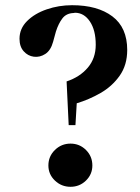

<svg xmlns="http://www.w3.org/2000/svg" viewBox="-20 -704 539 738"><path d="M244 -223 236 -391Q287 -408 317.5 -444Q348 -480 348 -532Q348 -588 325.5 -621.5Q303 -655 268 -655Q267 -655 266 -654.5Q265 -654 263 -654Q235 -653 220 -633.5Q205 -614 195 -583L184 -543Q175 -510 154 -496.5Q133 -483 110 -486Q87 -489 71 -507Q55 -525 55 -555Q55 -594 84 -623Q113 -652 159.5 -668Q206 -684 257 -684Q355 -684 412 -641Q469 -598 469 -512Q469 -454 440 -413Q411 -372 366.5 -346.5Q322 -321 275 -307L270 -223ZM251 14Q216 14 191 -10Q166 -34 166 -68Q166 -103 191 -127.5Q216 -152 251 -152Q286 -152 310.5 -127.5Q335 -103 335 -68Q335 -34 310.5 -10Q286 14 251 14Z"/></svg>

Font: DM Serif Text
Style: Regular
Weight: 400
Designer: Colophon Foundry, Frank Grießhammer
Foundry: Colophon Foundry
Version: Version 5.200; ttfautohint (v1.8.3)